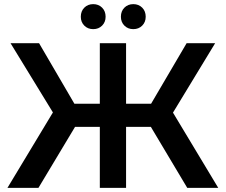

<svg xmlns="http://www.w3.org/2000/svg" viewBox="-20 -909 1092 929"><path d="M710 -295H590V0H463V-295H343L166 0H16L236 -365L31 -700H169L340 -407H463V-700H590V-407H711L883 -700H1021L817 -364L1036 0H886ZM371 -828Q371 -855 388 -872Q405 -889 431 -889Q457 -889 474 -872Q491 -855 491 -828Q491 -802 474 -785Q457 -768 431 -768Q405 -768 388 -785Q371 -802 371 -828ZM565 -828Q565 -855 582 -872Q599 -889 625 -889Q651 -889 668 -872Q685 -855 685 -828Q685 -802 668 -785Q651 -768 625 -768Q599 -768 582 -785Q565 -802 565 -828Z"/></svg>

Font: mBank SemiBold
Style: Regular
Weight: 600
Designer: Julieta Ulanovsky
Foundry: Julieta Ulanovsky
Version: Version 7.200